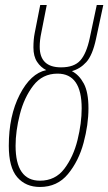

<svg xmlns="http://www.w3.org/2000/svg" viewBox="-20 -734 431 764"><path d="M139 10Q208 10 250.5 -41.5Q293 -93 312.5 -165.5Q332 -238 332 -303Q332 -367 313.5 -401.5Q295 -436 266 -451Q299 -460 323.5 -487Q348 -514 362 -579L391 -714H365L337 -582Q324 -521 299.5 -493.5Q275 -466 223 -466Q138 -466 138 -548Q138 -574 144 -602L166 -714H140L118 -602Q113 -577 113 -545Q113 -510 127.5 -488Q142 -466 164 -455Q102 -442 58.5 -357.5Q15 -273 15 -154Q15 -68 48.5 -29Q82 10 139 10ZM139 -15Q42 -15 42 -154Q42 -212 59 -279Q76 -346 112.5 -393.5Q149 -441 209 -441Q305 -441 305 -303Q305 -244 288.5 -177Q272 -110 236 -62.5Q200 -15 139 -15Z"/></svg>

Font: Noto Sans Display Condensed Thin
Style: Italic
Weight: 250
Width: 3
Italic angle: -12°
Designer: Monotype Design Team
Foundry: Monotype Imaging Inc.
Version: Version 1.900